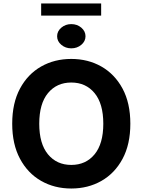

<svg xmlns="http://www.w3.org/2000/svg" viewBox="-20 -1077 822 1107"><path d="M731.5 -363.6Q731.5 -244.7 686.6 -161.2Q641.7 -77.8 564.6 -33.9Q487.6 9.9 391 9.9Q294 9.9 217 -34.1Q139.9 -78.1 95.2 -161.8Q50.4 -245.4 50.4 -363.6Q50.4 -482.6 95.2 -566.1Q139.9 -649.5 217 -693.4Q294 -737.2 391 -737.2Q487.6 -737.2 564.6 -693.4Q641.7 -649.5 686.6 -566.1Q731.5 -482.6 731.5 -363.6ZM575.6 -363.6Q575.6 -479.4 525.2 -540.3Q474.8 -601.2 391 -601.2Q307.2 -601.2 256.7 -540.3Q206.3 -479.4 206.3 -363.6Q206.3 -248.2 256.7 -187.1Q307.2 -126.1 391 -126.1Q474.8 -126.1 525.2 -187.1Q575.6 -248.2 575.6 -363.6ZM391 -798.3Q357.6 -798.3 333.5 -818.7Q309.3 -839 309.3 -868Q309.3 -896.9 333.5 -917.5Q357.6 -938 391 -938Q424.7 -938 448.9 -917.5Q473 -896.9 473 -868Q473 -839 448.9 -818.7Q424.7 -798.3 391 -798.3ZM563.2 -1057.2V-987H217.3V-1057.2Z"/></svg>

Font: Inter UI
Style: Bold
Weight: 700
Designer: Rasmus Andersson
Foundry: rsms
Version: 3.2;8d6f07862